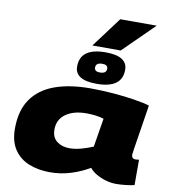

<svg xmlns="http://www.w3.org/2000/svg" viewBox="-106 -1112 1094 1214"><g transform="rotate(10 441.0 -505.0)"><path d="M722 10Q689 10 655.5 0.5Q622 -9 593.5 -25.5Q565 -42 549 -63Q496 -31 431 -10.5Q366 10 296 10Q221 10 161 -14Q101 -38 66 -90Q31 -142 31 -224Q31 -341 82.5 -414.5Q134 -488 229.5 -522.5Q325 -557 457 -557Q528 -557 603 -551Q678 -545 741 -535Q804 -525 840 -514Q822 -398 811 -329.5Q800 -261 795 -228.5Q790 -196 790 -191Q790 -164 815 -164Q826 -164 838 -166V-3Q818 2 784.5 6Q751 10 722 10ZM542 -198 572 -382Q547 -390 518.5 -393.5Q490 -397 459 -397Q378 -397 328 -361.5Q278 -326 278 -261Q278 -211 310.5 -186Q343 -161 391 -161Q428 -161 469 -172.5Q510 -184 542 -198ZM490 -592Q350 -592 350 -679Q350 -798 513 -798Q653 -798 653 -710Q653 -592 490 -592ZM498 -666Q540 -666 540 -697Q540 -723 505 -723Q463 -723 463 -692Q463 -666 498 -666ZM422 -826 567 -1020H801L604 -826Z"/></g></svg>

Font: Georama ExtraExtended ExtraBold
Style: Italic
Weight: 800
Width: 8
Italic angle: -9°
Designer: Jean-Baptiste Levee
Foundry: Production Type
Version: Version 1.000